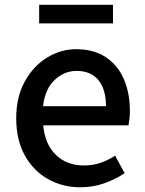

<svg xmlns="http://www.w3.org/2000/svg" viewBox="-20 -770 606 804"><path d="M316.9 14.2Q241.7 14.2 180.7 -20.3Q119.6 -54.7 83.7 -119.4Q47.9 -184.1 47.9 -274.9Q47.9 -364.3 84 -429.2Q120.1 -494.1 177.5 -529.1Q234.9 -564 298.8 -564Q372.1 -564 422.1 -531.2Q472.2 -498.5 498 -439.9Q523.9 -381.3 523.9 -304.2Q523.9 -286.6 522 -271Q520 -255.4 518.1 -245.1H161.1Q168 -166 213.9 -121.6Q259.8 -77.1 331.1 -77.1Q367.7 -77.1 399.9 -87.9Q432.1 -98.6 461.9 -118.2L502 -44.9Q464.4 -19.5 417.2 -2.7Q370.1 14.2 316.9 14.2ZM160.2 -325.2H423.8Q423.8 -395.5 392.3 -434.3Q360.8 -473.1 300.8 -473.1Q249 -473.1 208.7 -435.1Q168.5 -397 160.2 -325.2ZM144 -671.9V-750H453.1V-671.9Z"/></svg>

Font: Source Han Sans CN Medium
Style: Regular
Weight: 500
Designer: Ryoko NISHIZUKA  (kana, bopomofo & ideographs); Paul D. Hunt (Latin, Greek & Cyrillic); Sandoll Communications , Soo-you
Foundry: Adobe
Version: Version 2.004;hotconv 1.0.118;makeotfexe 2.5.65603